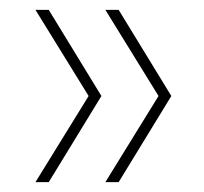

<svg xmlns="http://www.w3.org/2000/svg" viewBox="-20 -490 414 390"><path d="M79 -120H52L160 -295L52 -470H79L186 -295ZM221 -120H194L302 -295L194 -470H221L328 -295Z"/></svg>

Font: DM Sans 36pt Thin
Style: Regular
Weight: 250
Designer: Colophon Foundry, Jonny Pinhorn
Foundry: Colophon Foundry
Version: Version 4.004;gftools[0.9.30]